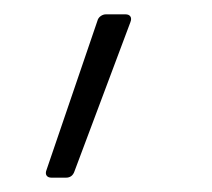

<svg xmlns="http://www.w3.org/2000/svg" viewBox="-20 -174 296 268"><path d="M45 63 116 -145Q117 -149 120.5 -151.5Q124 -154 128 -154H155Q160 -154 162 -151Q164 -148 162 -143L84 65Q81 74 72 74H52Q47 74 45 71Q43 68 45 63Z"/></svg>

Font: Barlow Light
Style: Italic
Weight: 300
Italic angle: -7°
Designer: Jeremy Tribby
Foundry: Tribby Type
Version: Version 1.408